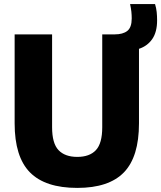

<svg xmlns="http://www.w3.org/2000/svg" viewBox="-20 -908 788 938"><path d="M357.5 10Q201 10 126.2 -66Q51.5 -142 51.5 -305.5V-740H234.5V-286.5Q234.5 -207.5 266 -174.5Q297.5 -141.5 357.5 -141.5Q417.5 -141.5 448.5 -174.5Q479.5 -207.5 479.5 -286.5V-740H540Q580.5 -740 602 -757Q623.5 -774 623.5 -818Q623.5 -834 621.8 -850.8Q620 -867.5 615.5 -888H737.5Q743.5 -868.5 745.5 -849Q747.5 -829.5 747.5 -808.5Q747.5 -751.5 723.8 -717.2Q700 -683 659 -669.5V-305.5Q659 -142 585.5 -66Q512 10 357.5 10Z"/></svg>

Font: Encode Sans SemiCondensed SemiCondensed ExtraBold
Style: Regular
Weight: 800
Width: 4
Designer: Multiple Designers
Foundry: Impallari Type
Version: Version 3.000; ttfautohint (v1.8.3) -l 8 -r 50 -G 200 -x 14 